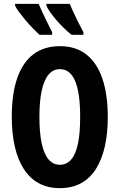

<svg xmlns="http://www.w3.org/2000/svg" viewBox="-20 -964 619 994"><path d="M538 -358Q538 -273 522.5 -205Q507 -137 476.5 -89Q446 -41 399.5 -15.5Q353 10 290 10Q227 10 180.5 -15.5Q134 -41 103 -89.5Q72 -138 56.5 -206Q41 -274 41 -359Q41 -479 69.5 -560.5Q98 -642 153.5 -683.5Q209 -725 290 -725Q374 -725 429 -680.5Q484 -636 511 -554Q538 -472 538 -358ZM184 -358Q184 -276 196 -221Q208 -166 231.5 -138.5Q255 -111 290 -111Q325 -111 348.5 -138Q372 -165 383.5 -219.5Q395 -274 395 -358Q395 -483 369 -544.5Q343 -606 290 -606Q255 -606 231.5 -578Q208 -550 196 -495Q184 -440 184 -358ZM341 -944Q347 -930 357.5 -906.5Q368 -883 382 -855Q396 -827 412 -797V-784H350Q331 -799 310.5 -819Q290 -839 272 -860Q254 -881 240 -900.5Q226 -920 220 -935V-944ZM180 -944Q188 -926 198 -903.5Q208 -881 221.5 -854.5Q235 -828 250 -797V-784H184Q169 -798 150 -817.5Q131 -837 112.5 -859Q94 -881 79 -901Q64 -921 58 -935V-944Z"/></svg>

Font: Noto Sans Display ExtraCondensed
Style: Bold
Weight: 700
Width: 2
Designer: Monotype Design Team
Foundry: Monotype Imaging Inc.
Version: Version 2.003